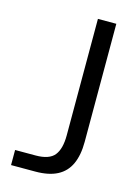

<svg xmlns="http://www.w3.org/2000/svg" viewBox="-112 -792 619 855"><g transform="rotate(15 197.5 -364.5)"><path d="M25.7 0V-69.6H120.1Q182.9 -69.6 206.9 -99.7Q230.9 -129.9 230.9 -191.9V-729H315.7V-184.6Q315.7 -123.7 296.9 -82.4Q278.1 -41.1 238.8 -20.6Q199.4 0 137.6 0Z"/></g></svg>

Font: Mona Sans ExtraLight
Style: Regular
Weight: 200
Designer: Deni Anggara
Foundry: GitHub
Version: Version 2.000